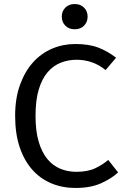

<svg xmlns="http://www.w3.org/2000/svg" viewBox="-20 -919 640 951"><path d="M358 -68Q415 -68 452.5 -86Q490 -104 516 -127L565 -65Q533 -35 481 -11.5Q429 12 354 12Q289 12 234 -11Q179 -34 139 -79.5Q99 -125 77 -191.5Q55 -258 55 -345Q55 -432 79 -498.5Q103 -565 143.5 -610Q184 -655 238 -678Q292 -701 353 -701Q421 -701 467.5 -683Q514 -665 555 -633L503 -572Q471 -598 435 -610.5Q399 -623 359 -623Q318 -623 281 -608.5Q244 -594 216 -561.5Q188 -529 172 -476Q156 -423 156 -345Q156 -270 171.5 -217.5Q187 -165 214 -132Q241 -99 278 -83.5Q315 -68 358 -68ZM414 -837Q414 -810 396.5 -792Q379 -774 350 -774Q321 -774 303.5 -792Q286 -810 286 -837Q286 -863 303.5 -881Q321 -899 350 -899Q379 -899 396.5 -881Q414 -863 414 -837Z"/></svg>

Font: Wlorlttqgufhjawjgtejqphaquk
Style: Regular
Weight: 400
Monospace: yes
Designer: Carrois Corporate & Edenspiekermann
Foundry: Carrois Corporate GbR & Edenspiekermann AG
Version: Version 2.001